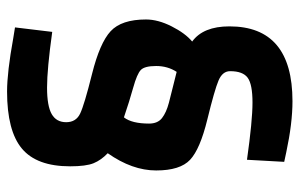

<svg xmlns="http://www.w3.org/2000/svg" viewBox="-176 -502 868 557"><g transform="rotate(90 258.5 -224.0)"><path d="M444 -506Q331 -522 278 -522Q225 -522 206 -508Q187 -494 187 -457Q187 -435 214 -423.5Q241 -412 327 -391Q413 -370 444 -341Q475 -312 475 -242.5Q475 -173 425 -102Q445 -83 454 -61Q463 -39 463 7Q463 104 411.5 147Q360 190 246 190Q190 190 91 172L60 167L73 59Q181 74 234.5 74Q288 74 311.5 60.5Q335 47 335 18.5Q335 -10 310 -22Q285 -34 195 -56.5Q105 -79 71 -110.5Q37 -142 37 -213Q37 -248 57 -287.5Q77 -327 101 -347Q57 -379 57 -455Q57 -638 274 -638Q338 -638 422 -620L450 -614ZM189 -302Q172 -276 172 -242.5Q172 -209 183.5 -198Q195 -187 234.5 -176Q274 -165 321 -149Q339 -172 339 -222Q339 -247 323 -259.5Q307 -272 278.5 -279.5Q250 -287 225 -293Q200 -299 189 -302Z"/></g></svg>

Font: Titillium Web[RUS by Daymarius]
Style: Bold
Weight: 700
Designer: Cyrillization by Daymarius
Foundry: Cyrillization by Daymarius
Version: Version 1.002 September 11, 2018